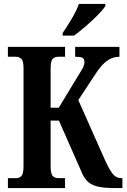

<svg xmlns="http://www.w3.org/2000/svg" viewBox="-20 -951 641 971"><path d="M297 -771V-784Q320 -818 343.5 -857.5Q367 -897 379 -931H513V-921Q503 -904 475.5 -876Q448 -848 415 -819.5Q382 -791 355 -771ZM20 0V-50H62Q78 -50 88.5 -61Q99 -72 99 -112V-606Q99 -643 87.5 -653.5Q76 -664 60 -664H20V-714H309V-664H275Q257 -664 246.5 -653.5Q236 -643 236 -603V-406H277L365 -551Q387 -586 397 -604Q407 -622 407 -638Q407 -654 396.5 -659Q386 -664 360 -664V-714H584V-664Q549 -664 520.5 -643Q492 -622 463 -577L376 -445L512 -139Q536 -87 552.5 -68.5Q569 -50 594 -50H599V0H558Q499 0 467 -9.5Q435 -19 418 -38.5Q401 -58 389 -89L278 -341H236V-112Q236 -72 246.5 -61Q257 -50 275 -50H309V0Z"/></svg>

Font: Noto Serif ExtraCondensed
Style: Bold
Weight: 700
Width: 2
Designer: Monotype Design Team
Foundry: Monotype Imaging Inc.
Version: Version 2.014; ttfautohint (v1.8.4.7-5d5b)